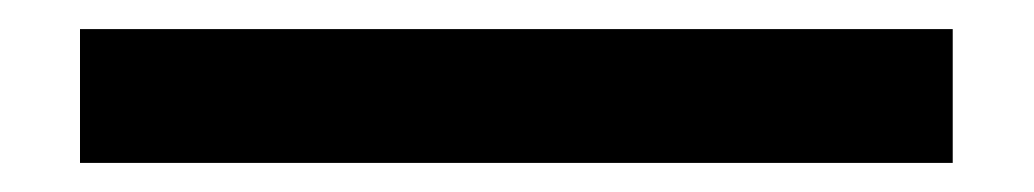

<svg xmlns="http://www.w3.org/2000/svg" viewBox="-20 100 711 132"><path d="M35 120V212H635V120Z"/></svg>

Font: Charger Sport
Style: Bd
Weight: 700
Designer: Jasper
Foundry: Cannot Into Space Fonts
Version: Version 1.1